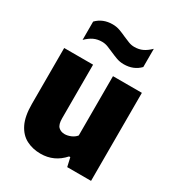

<svg xmlns="http://www.w3.org/2000/svg" viewBox="-189 -908 955 1036"><g transform="rotate(30 289.0 -390.0)"><path d="M219.5 9.5Q170 9.5 130.5 -11Q91 -31.5 68.2 -77.5Q45.5 -123.5 45.5 -200V-548.5H225.5V-214.5Q225.5 -176 240.5 -161.5Q255.5 -147 279.5 -147Q297 -147 317 -155.2Q337 -163.5 349.5 -179V-548.5H529.5V0H381L368.5 -55H361Q304 9.5 219.5 9.5ZM367 -633Q342.5 -633 320.8 -641Q299 -649 279 -658Q260.5 -666.5 242.8 -673.2Q225 -680 206.5 -680Q178 -680 155.5 -669.5Q133 -659 109.5 -636V-750Q148 -790 209 -790Q233.5 -790 255.2 -782Q277 -774 297 -764.5Q315.5 -756.5 333.2 -749.5Q351 -742.5 369.5 -742.5Q398 -742.5 420.5 -753Q443 -763.5 466.5 -786.5V-673Q428 -633 367 -633Z"/></g></svg>

Font: Encode Sans SemiCondensed SemiCondensed ExtraBold
Style: Regular
Weight: 800
Width: 4
Designer: Multiple Designers
Foundry: Impallari Type
Version: Version 3.000; ttfautohint (v1.8.3) -l 8 -r 50 -G 200 -x 14 